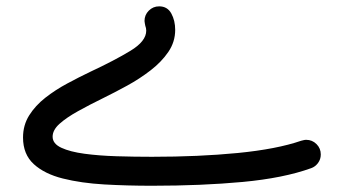

<svg xmlns="http://www.w3.org/2000/svg" viewBox="-20 -559 1078 602"><path d="M479 -539.1Q504.9 -539.1 517.1 -516.8Q529.3 -494.6 529.3 -465.3Q529.3 -427.7 507.8 -396.2Q486.3 -364.7 452.1 -338.4Q418 -312 378.7 -290.5Q339.4 -269 303.7 -251.5Q260.7 -230.5 224.6 -210.4Q188.5 -190.4 166.7 -170.9Q145 -151.4 145 -130.4Q145 -108.4 172.4 -95.7Q199.7 -83 245.1 -76.9Q290.5 -70.8 345.7 -69.1Q400.9 -67.4 456.5 -67.4Q603.5 -67.4 725.6 -79.3Q847.7 -91.3 924.3 -117.7Q928.2 -118.7 932.1 -119.6Q936 -120.6 939.9 -120.6Q959 -120.6 972.4 -107.2Q985.8 -93.8 985.8 -74.7Q985.8 -59.6 977.1 -47.9Q968.3 -36.1 955.6 -31.7Q869.1 -0.5 740.7 11.5Q612.3 23.4 456.5 23.4Q378.9 23.4 306.6 19.3Q234.4 15.1 177 0.7Q119.6 -13.7 85.9 -44.4Q52.2 -75.2 52.2 -127.9Q52.2 -166.5 71.5 -197.3Q90.8 -228 122.3 -252.7Q153.8 -277.3 190.7 -297.1Q227.5 -316.9 262.2 -333.5Q339.4 -369.6 388.9 -399.7Q438.5 -429.7 438.5 -462.9Q438.5 -470.7 435.5 -478.5Q435.1 -481.9 434.1 -485.8Q433.1 -489.7 433.1 -493.2Q433.1 -512.2 446.5 -525.6Q460 -539.1 479 -539.1Z"/></svg>

Font: Mikhak-DS2-FD Medium
Style: Regular
Weight: 500
Designer: Amin Abedi
Version: Version 3.4